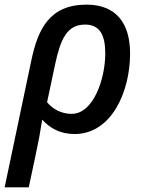

<svg xmlns="http://www.w3.org/2000/svg" viewBox="-45 -568 628 828"><path d="M90 -307 -25 240H79L109 99C121 44 129 0 137 -52C171 -15 214 10 277 10C436 10 516 -173 516 -337C516 -470 454 -548 328 -548C167 -548 118 -440 90 -307ZM264 -77C218 -77 181 -99 158 -127L193 -292C216 -398 243 -462 322 -462C387 -462 409 -414 409 -338C409 -228 358 -77 264 -77Z"/></svg>

Font: Noto Sans Medium
Style: Italic
Weight: 500
Italic angle: -12°
Designer: Monotype Design Team
Foundry: Monotype Imaging Inc.
Version: Version 2.013